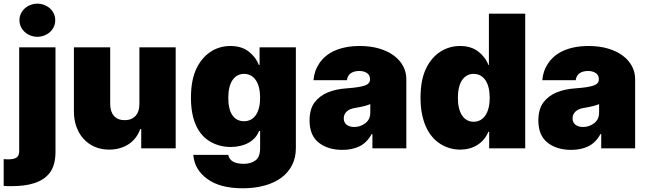

<svg xmlns="http://www.w3.org/2000/svg" viewBox="-54 -801 3495 1037"><path d="M-34.1 58.2Q-28.1 58.9 -22.2 59.3Q-16.3 59.7 -11.4 59.7Q6.4 59.7 18.1 57Q29.8 54.3 36.8 48.8Q43.7 43.3 46.7 34.6Q49.7 25.9 49.7 14.2V-545.5H245.7V18.5Q245.7 90.2 215.9 130.7Q201 150.9 179.9 165Q158.7 179 132.1 187.9Q105.5 196.7 73.7 200.6Q41.9 204.5 5.7 204.5Q-4.6 204.5 -14.4 204.2Q-24.1 203.8 -34.1 203.1ZM51.1 -691.8Q51.1 -711.6 59.1 -728Q67.1 -744.3 80.6 -756.2Q94.1 -768.1 111.5 -774.7Q128.9 -781.2 147.7 -781.2Q166.9 -781.2 184.3 -774.7Q201.7 -768.1 215 -756.4Q228.3 -744.7 236.3 -728.2Q244.3 -711.6 244.3 -691.8Q244.3 -671.9 236.3 -655.4Q228.3 -638.8 215 -627.1Q201.7 -615.4 184.3 -608.8Q166.9 -602.3 147.7 -602.3Q128.9 -602.3 111.5 -608.8Q94.1 -615.4 80.6 -627.3Q67.1 -639.2 59.1 -655.7Q51.1 -672.2 51.1 -691.8Z M541.2 -545.5V-238.6Q541.5 -197.8 561.6 -174.9Q581.7 -152 619.3 -152Q657 -152 677.9 -174.9Q698.9 -197.8 698.9 -238.6V-545.5H894.9V0H708.8V-103.7H703.1Q694.2 -77.8 678.4 -57.2Q662.6 -36.6 641 -22.4Q619.3 -8.2 592.7 -0.5Q566.1 7.1 535.5 7.1Q492.5 7.1 457.6 -8.2Q422.6 -23.4 397.7 -50.6Q372.9 -77.8 359.2 -115.2Q345.5 -152.7 345.2 -197.4V-545.5Z M977.3 -272.7Q977.3 -322.4 985.1 -362.2Q992.9 -402 1008.2 -433.2Q1021.7 -460.6 1040.1 -482.6Q1058.6 -504.6 1081.7 -520.2Q1104.8 -535.9 1132.1 -544.2Q1159.4 -552.6 1190.3 -552.6Q1250.7 -552.6 1289.4 -522.4Q1328.5 -491.8 1343.8 -450.3H1348V-545.5H1544V-1.4Q1544 50.4 1523.4 90.9Q1502.8 131.4 1465.2 159.1Q1427.6 186.8 1374.6 201.3Q1321.7 215.9 1257.1 215.9Q1133.9 215.9 1065 165.1Q995.7 114.3 990.1 35.5H1179Q1181.1 48.3 1188.2 57.5Q1195.3 66.8 1206.1 72.6Q1217 78.5 1231.4 81.1Q1245.7 83.8 1262.8 83.8Q1301.1 83.8 1326 65.3Q1350.9 46.9 1350.9 -1.4V-93.8H1345.2Q1337.4 -73.2 1322.8 -57Q1308.2 -40.8 1288.4 -29.8Q1268.5 -18.8 1244 -13Q1219.5 -7.1 1191.8 -7.1Q1133.5 -7.1 1084.9 -34.1Q1060.4 -47.6 1040.5 -68.9Q1020.6 -90.2 1006.6 -119.7Q992.5 -149.1 984.9 -187.3Q977.3 -225.5 977.3 -272.7ZM1179 -272.7Q1179 -210.6 1201.2 -178.4Q1223.4 -146.3 1264.2 -146.3Q1284.4 -146.3 1300.6 -154.8Q1316.8 -163.4 1327.9 -179.7Q1339.1 -196 1345 -219.5Q1350.9 -242.9 1350.9 -272.7Q1350.9 -303.3 1345 -327.2Q1339.1 -351.2 1327.9 -367.7Q1316.8 -384.2 1300.6 -393.1Q1284.4 -402 1264.2 -402Q1244 -402 1228.2 -393.1Q1212.4 -384.2 1201.3 -367.7Q1190.3 -351.2 1184.7 -327.2Q1179 -303.3 1179 -272.7Z M1644.5 -247.2Q1672.2 -283.7 1716.3 -301.8Q1760.3 -320 1818.2 -323.9Q1852.6 -326.3 1876.8 -330.1Q1900.9 -333.8 1915.8 -338.8Q1944.6 -348.4 1944.6 -372.2V-373.6Q1944.6 -394.9 1928.3 -406.2Q1911.9 -417.6 1886.4 -417.6Q1858.3 -417.6 1840.7 -405.5Q1823.2 -393.5 1819.6 -367.9H1639.2Q1642.8 -417.6 1671.2 -459.9Q1685.4 -480.8 1706 -498Q1726.6 -515.3 1753.7 -527.3Q1780.9 -539.4 1814.8 -546Q1848.7 -552.6 1889.2 -552.6Q1947.8 -552.6 1994.3 -538.7Q2040.8 -524.9 2073.3 -500.7Q2105.8 -476.6 2123.2 -443.9Q2140.6 -411.2 2140.6 -373.6V0H1957.4V-76.7H1953.1Q1928.3 -30.9 1888.5 -11.2Q1848.7 8.5 1795.5 8.5Q1717.3 8.5 1667.6 -30.5Q1617.9 -69.6 1617.9 -150.6Q1617.9 -210.6 1644.5 -247.2ZM1802.6 -161.9Q1802.6 -139.2 1818.5 -127.1Q1834.5 -115.1 1859.4 -115.1Q1892.4 -115.1 1919.4 -135.7Q1946 -155.9 1946 -193.2V-238.6Q1931.1 -232.6 1911.8 -227.6Q1892.4 -222.7 1867.9 -218.8Q1833.8 -213.8 1818.2 -198.3Q1802.6 -182.9 1802.6 -161.9Z M2248.2 -433.2Q2261.7 -460.6 2280.2 -482.6Q2298.7 -504.6 2321.7 -520.1Q2344.8 -535.5 2372.2 -544Q2399.5 -552.6 2430.4 -552.6Q2490.8 -552.6 2529.5 -522.4Q2568.5 -491.8 2583.8 -450.3H2586.6V-727.3H2782.7V0H2588.1V-89.5H2583.8Q2573.9 -65.7 2558.4 -47.6Q2543 -29.5 2523.3 -17.4Q2503.6 -5.3 2480.3 0.9Q2457 7.1 2431.8 7.1Q2373.6 7.1 2324.9 -23.4Q2300.4 -38.7 2280.5 -62Q2260.7 -85.2 2246.6 -116.3Q2232.6 -147.4 2225 -186.4Q2217.3 -225.5 2217.3 -272.7Q2217.3 -371.4 2248.2 -433.2ZM2504.3 -143.5Q2524.5 -143.5 2540.7 -152.5Q2556.8 -161.6 2568 -178.3Q2579.2 -195 2585 -218.9Q2590.9 -242.9 2590.9 -272.7Q2590.9 -303.3 2585 -327.2Q2579.2 -351.2 2568 -367.7Q2556.8 -384.2 2540.7 -393.1Q2524.5 -402 2504.3 -402Q2484 -402 2468.2 -393.1Q2452.4 -384.2 2441.4 -367.7Q2430.4 -351.2 2424.7 -327.2Q2419 -303.3 2419 -272.7Q2419 -242.5 2424.7 -218.4Q2430.4 -194.2 2441.4 -177.7Q2452.4 -161.2 2468.2 -152.3Q2484 -143.5 2504.3 -143.5Z M2880.3 -247.2Q2908 -283.7 2952.1 -301.8Q2996.1 -320 3054 -323.9Q3088.4 -326.3 3112.6 -330.1Q3136.7 -333.8 3151.6 -338.8Q3180.4 -348.4 3180.4 -372.2V-373.6Q3180.4 -394.9 3164.1 -406.2Q3147.7 -417.6 3122.2 -417.6Q3094.1 -417.6 3076.5 -405.5Q3058.9 -393.5 3055.4 -367.9H2875Q2878.6 -417.6 2907 -459.9Q2921.2 -480.8 2941.8 -498Q2962.4 -515.3 2989.5 -527.3Q3016.7 -539.4 3050.6 -546Q3084.5 -552.6 3125 -552.6Q3183.6 -552.6 3230.1 -538.7Q3276.6 -524.9 3309.1 -500.7Q3341.6 -476.6 3359 -443.9Q3376.4 -411.2 3376.4 -373.6V0H3193.2V-76.7H3188.9Q3164.1 -30.9 3124.3 -11.2Q3084.5 8.5 3031.2 8.5Q2953.1 8.5 2903.4 -30.5Q2853.7 -69.6 2853.7 -150.6Q2853.7 -210.6 2880.3 -247.2ZM3038.4 -161.9Q3038.4 -139.2 3054.3 -127.1Q3070.3 -115.1 3095.2 -115.1Q3128.2 -115.1 3155.2 -135.7Q3181.8 -155.9 3181.8 -193.2V-238.6Q3166.9 -232.6 3147.5 -227.6Q3128.2 -222.7 3103.7 -218.8Q3069.6 -213.8 3054 -198.3Q3038.4 -182.9 3038.4 -161.9Z"/></svg>

Font: Inter P Black
Style: Regular
Weight: 900
Designer: Rasmus Andersson
Foundry: rsms
Version: Version 3.018;git-588b23468